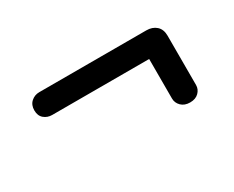

<svg xmlns="http://www.w3.org/2000/svg" viewBox="-49 -580 675 553"><g transform="rotate(-30 288.0 -303.5)"><path d="M61 -386.5Q61 -404.5 72.5 -414.8Q84 -425 99.5 -425H455.5Q475.5 -425 488.2 -413.8Q501 -402.5 501 -381V-217Q501 -203 490.5 -192.5Q480 -182 461.5 -182Q443 -182 432.2 -192.8Q421.5 -203.5 421.5 -218V-349.5H99Q83.5 -349.5 72.2 -359Q61 -368.5 61 -386.5Z"/></g></svg>

Font: Fraunces 9pt Soft SemiBold
Style: Regular
Weight: 600
Version: Version 1.000;[b76b70a41]